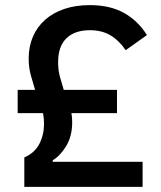

<svg xmlns="http://www.w3.org/2000/svg" viewBox="-20 -730 629 750"><path d="M75 0V-115Q116 -133 134 -168.5Q152 -204 152 -246Q152 -257 151 -267.5Q150 -278 148 -288H49V-379H117Q108 -408 100 -437.5Q92 -467 92 -502Q92 -548 108.5 -586.5Q125 -625 156 -652.5Q187 -680 231 -695Q275 -710 331 -710Q409 -710 463.5 -680Q518 -650 554 -593L471 -534Q445 -572 411.5 -592Q378 -612 331 -612Q272 -612 239.5 -580.5Q207 -549 207 -487Q207 -456 214 -430.5Q221 -405 229 -379H437V-288H259Q262 -271 262 -253Q262 -198 238.5 -159.5Q215 -121 186 -104V-98H537V0Z"/></svg>

Font: IBM Plex Sans Thai Medm
Style: Regular
Weight: 500
Designer: Mike Abbink, Paul van der Laan, Pieter van Rosmalen, Ben Mitchell, Mark Frömberg
Foundry: Bold Monday
Version: Version 1.2